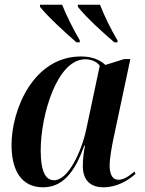

<svg xmlns="http://www.w3.org/2000/svg" viewBox="-20 -786 616 816"><path d="M305 -606H319V-615C292 -660 261 -723 244 -766H150V-757C184 -714 259 -646 305 -606ZM466 -606H480L479 -615C452 -660 422 -721 405 -766H311V-757C345 -713 419 -646 466 -606ZM163 10C241 10 295 -45 338 -167H341C336 -137 332 -113 332 -80C332 -20 365 10 419 10C479 10 525 -20 556 -47L551 -57C528 -37 506 -22 483 -22C459 -22 446 -43 446 -83C446 -113 456 -168 462 -196L534 -535H508L428 -510C406 -530 375 -546 324 -546C122 -546 29 -320 29 -170C29 -60 72 10 163 10ZM210 -20C176 -20 153 -52 153 -147C153 -296 222 -534 342 -534C367 -534 390 -525 404 -507L347 -238C326 -139 269 -20 210 -20Z"/></svg>

Font: Noto Serif Display SemiCondensed SemiBold
Style: Italic
Weight: 600
Width: 4
Italic angle: -12°
Designer: Monotype Design Team
Foundry: Monotype Imaging Inc.
Version: Version 2.009